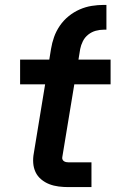

<svg xmlns="http://www.w3.org/2000/svg" viewBox="-20 -763 490 783"><path d="M259 0Q239 0 219 -2.5Q199 -5 181 -12Q163 -19 148 -31.5Q133 -44 125 -61Q117 -78 115.5 -98Q114 -118 118 -139L164 -419H62V-520H181L188 -563Q192 -588 200.5 -612Q209 -636 224 -658Q239 -680 260 -697Q281 -714 305 -724.5Q329 -735 354 -739Q379 -743 404 -743H414V-642H404Q387 -642 370.5 -637.5Q354 -633 340 -622Q326 -611 318 -595Q310 -579 307 -563L300 -520H431V-419H283L234 -122Q233 -117 235 -112.5Q237 -108 241 -105.5Q245 -103 249.5 -102Q254 -101 259 -101H353V0Z"/></svg>

Font: Iosevka Aile
Style: Bold Italic
Weight: 700
Italic angle: -9°
Designer: Belleve Invis
Foundry: Belleve Invis
Version: Version 28.0.1; ttfautohint (v1.8.4)